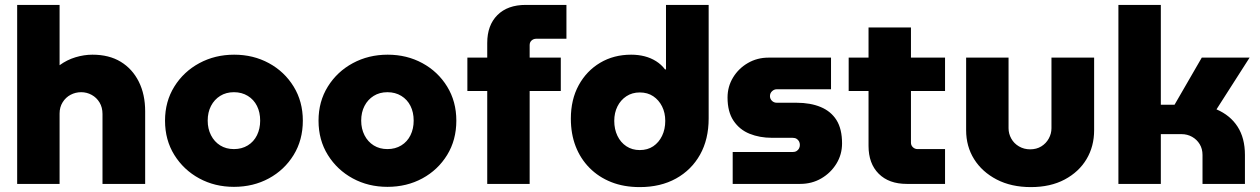

<svg xmlns="http://www.w3.org/2000/svg" viewBox="-20 -750 5137 783"><path d="M50 0V-730H223V-484Q253 -506 288 -516.5Q323 -527 357 -527Q425 -527 472.5 -498Q520 -469 546 -417Q572 -365 572 -296V0H398V-285Q398 -312 386 -332Q374 -352 354 -363Q334 -374 311 -374Q288 -374 268 -363.5Q248 -353 235.5 -333Q223 -313 223 -287V0Z M934 12Q856 12 792.5 -22.5Q729 -57 691 -118Q653 -179 653 -258Q653 -336 691 -397Q729 -458 793 -492.5Q857 -527 935 -527Q1013 -527 1076.5 -492.5Q1140 -458 1177.5 -397Q1215 -336 1215 -258Q1215 -179 1177.5 -118Q1140 -57 1076.5 -22.5Q1013 12 934 12ZM934 -142Q966 -142 990.5 -157Q1015 -172 1028 -198.5Q1041 -225 1041 -258Q1041 -292 1028 -318Q1015 -344 990.5 -359Q966 -374 934 -374Q902 -374 878 -359Q854 -344 840.5 -318Q827 -292 827 -258Q827 -225 840.5 -198.5Q854 -172 878 -157Q902 -142 934 -142Z M1560 12Q1482 12 1418.5 -22.5Q1355 -57 1317 -118Q1279 -179 1279 -258Q1279 -336 1317 -397Q1355 -458 1419 -492.5Q1483 -527 1561 -527Q1639 -527 1702.5 -492.5Q1766 -458 1803.5 -397Q1841 -336 1841 -258Q1841 -179 1803.5 -118Q1766 -57 1702.5 -22.5Q1639 12 1560 12ZM1560 -142Q1592 -142 1616.5 -157Q1641 -172 1654 -198.5Q1667 -225 1667 -258Q1667 -292 1654 -318Q1641 -344 1616.5 -359Q1592 -374 1560 -374Q1528 -374 1504 -359Q1480 -344 1466.5 -318Q1453 -292 1453 -258Q1453 -225 1466.5 -198.5Q1480 -172 1504 -157Q1528 -142 1560 -142Z M1967 0V-379H1886V-515H1967V-575Q1967 -647 2008.5 -688.5Q2050 -730 2124 -730H2290V-592H2167Q2156 -592 2148 -585Q2140 -578 2140 -566V-515H2267V-379H2140V0Z M2589 13Q2524 13 2472.5 -7.5Q2421 -28 2384 -65.5Q2347 -103 2327.5 -153.5Q2308 -204 2308 -266Q2308 -344 2340 -402.5Q2372 -461 2427.5 -494Q2483 -527 2554 -527Q2583 -527 2608.5 -520.5Q2634 -514 2655.5 -500.5Q2677 -487 2692 -467H2696V-730H2870V-267Q2870 -182 2835 -119.5Q2800 -57 2737 -22Q2674 13 2589 13ZM2589 -138Q2621 -138 2644 -153.5Q2667 -169 2680 -196Q2693 -223 2693 -257Q2693 -290 2680 -316Q2667 -342 2644 -357.5Q2621 -373 2589 -373Q2558 -373 2534.5 -357.5Q2511 -342 2498 -316Q2485 -290 2485 -257Q2485 -223 2498 -196Q2511 -169 2534.5 -153.5Q2558 -138 2589 -138Z M2968 0V-130H3212Q3222 -130 3228.5 -134Q3235 -138 3238.5 -144.5Q3242 -151 3242 -159Q3242 -167 3238.5 -173.5Q3235 -180 3228.5 -184Q3222 -188 3212 -188H3128Q3078 -188 3037 -204.5Q2996 -221 2971.5 -257.5Q2947 -294 2947 -352Q2947 -397 2969.5 -434Q2992 -471 3030 -493Q3068 -515 3114 -515H3369V-386H3148Q3137 -386 3128.5 -378Q3120 -370 3120 -358Q3120 -347 3128 -339Q3136 -331 3148 -331H3228Q3285 -331 3327 -313.5Q3369 -296 3391.5 -260Q3414 -224 3414 -165Q3414 -120 3391 -82.5Q3368 -45 3329.5 -22.5Q3291 0 3243 0Z M3678 0Q3605 0 3563.5 -41.5Q3522 -83 3522 -155V-638H3695V-168Q3695 -157 3703 -149.5Q3711 -142 3722 -142H3834V0ZM3441 -379V-515H3834V-379Z M4184 13Q4104 13 4044.5 -18Q3985 -49 3952.5 -101Q3920 -153 3920 -219V-515H4093V-227Q4093 -205 4104 -185Q4115 -165 4135.5 -153Q4156 -141 4181 -141Q4207 -141 4226.5 -153Q4246 -165 4257 -185Q4268 -205 4268 -227V-515H4442V-219Q4442 -153 4411 -101Q4380 -49 4322 -18Q4264 13 4184 13Z M4541 0V-730H4714V-323H4770L4881 -515H5076L4941 -304Q4997 -280 5027 -233.5Q5057 -187 5057 -118V0H4884V-118Q4884 -143 4872.5 -162Q4861 -181 4841.5 -192Q4822 -203 4798 -203H4714V0Z"/></svg>

Font: MuseoModerno Thin ExtraBold
Style: Regular
Weight: 800
Version: Version 1.002